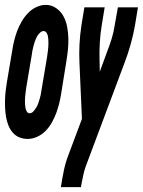

<svg xmlns="http://www.w3.org/2000/svg" viewBox="-43 -560 584 785"><path d="M70 8Q52 8 36 1.5Q20 -5 9 -18Q-2 -31 -8.5 -47Q-15 -63 -18 -80.5Q-21 -98 -22 -115.5Q-23 -133 -22.5 -151Q-22 -169 -20 -187Q-18 -205 -15 -223L7 -353Q10 -374 15 -394Q20 -414 27 -433Q34 -452 45 -471Q56 -490 70.5 -505.5Q85 -521 104.5 -530.5Q124 -540 144 -540Q168 -540 187 -526.5Q206 -513 216.5 -493.5Q227 -474 231.5 -450.5Q236 -427 236.5 -403Q237 -379 234.5 -355Q232 -331 228 -307L207 -177Q204 -157 199 -137Q194 -117 187 -98Q180 -79 169.5 -60Q159 -41 144 -25.5Q129 -10 109.5 -1Q90 8 70 8ZM78 -97Q87 -97 94 -105Q101 -113 106 -121.5Q111 -130 114 -139Q117 -148 119.5 -157Q122 -166 124 -175Q126 -184 127 -194L149 -324Q150 -331 151 -338.5Q152 -346 153 -353.5Q154 -361 154.5 -369Q155 -377 155 -384.5Q155 -392 154.5 -399.5Q154 -407 152.5 -414Q151 -421 146.5 -427Q142 -433 135 -433Q128 -433 122 -427.5Q116 -422 112 -416.5Q108 -411 105 -404Q102 -397 99.5 -390.5Q97 -384 95.5 -377.5Q94 -371 92 -364Q90 -357 89 -350Q88 -343 87 -336L65 -206Q64 -199 63 -191.5Q62 -184 61 -176.5Q60 -169 59.5 -161Q59 -153 59 -146Q59 -139 59.5 -131.5Q60 -124 61.5 -117Q63 -110 67 -103.5Q71 -97 78 -97ZM206 205 207 198Q212 166 218.5 135Q225 104 237 73L292 -74L282 -300Q280 -339 282 -378Q284 -417 290 -457L302 -530H385L373 -457Q367 -421 365 -385Q363 -349 364 -314L365 -267L394 -346Q405 -374 413.5 -401.5Q422 -429 426 -457L439 -530H521L509 -457Q502 -417 491 -378Q480 -339 465 -300L308 119Q301 138 297 158Q293 178 289 198L288 205Z"/></svg>

Font: Iosevka Curly XBdObl
Style: Regular
Weight: 800
Italic angle: -9°
Monospace: yes
Designer: Belleve Invis
Foundry: Belleve Invis
Version: Version 11.1.0; ttfautohint (v1.8.3)